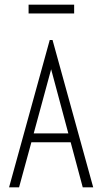

<svg xmlns="http://www.w3.org/2000/svg" viewBox="-20 -806 440 826"><path d="M336 0 284 -194H115L62 0H19L194 -634H206L381 0ZM200 -508 125 -232H274ZM103 -748V-786H299V-748Z"/></svg>

Font: Inconsolata Condensed Light
Style: Regular
Weight: 300
Width: 3
Monospace: yes
Designer: Raph Levien, Cyreal, Brenton Simpson
Foundry: Raph Levien, Cyreal, Google
Version: Version 3.001; ttfautohint (v1.8.2.53-6de2)